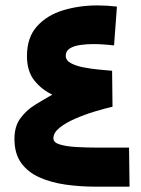

<svg xmlns="http://www.w3.org/2000/svg" viewBox="-20 -700 529 720"><path d="M401.9 -299.8Q372.1 -293 334.2 -281.5Q296.4 -270 261.2 -254.6Q226.1 -239.3 203.1 -220.7Q180.2 -202.1 180.2 -181.2Q180.2 -165.5 204.3 -158.2Q228.5 -150.9 266.1 -148.7Q303.7 -146.5 344.2 -146.5H463.9L465.8 0H337.9Q279.8 0 225.3 -7.8Q170.9 -15.6 127.7 -34.9Q84.5 -54.2 59.3 -89.1Q34.2 -124 34.2 -179.2Q34.2 -226.1 56.2 -256.1Q78.1 -286.1 111.1 -306.6Q144 -327.1 176.3 -345.2Q136.2 -363.8 108.6 -398.4Q81.1 -433.1 81.1 -489.7Q81.1 -559.6 118.7 -601.3Q156.2 -643.1 216.6 -661.4Q276.9 -679.7 345.2 -679.7Q380.9 -679.7 418.5 -675.3L407.7 -529.8Q393.6 -531.2 372.8 -533Q352.1 -534.7 329.6 -534.7Q304.2 -534.7 280.5 -531.2Q256.8 -527.8 241.7 -518.3Q226.6 -508.8 226.6 -491.2Q226.6 -473.6 245.4 -463.4Q264.2 -453.1 292.5 -447.5Q320.8 -441.9 350.1 -439.2Q379.4 -436.5 400.4 -434.6Z"/></svg>

Font: Vazir Black UI
Style: Black-UI
Weight: 900
Designer: Saber Rastikerdar
Foundry: Saber Rastikerdar
Version: Version 30.1.0